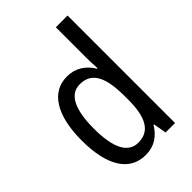

<svg xmlns="http://www.w3.org/2000/svg" viewBox="-226 -855 960 960"><g transform="rotate(-45 254.0 -375.0)"><path d="M222 10C283 10 325 -20 355 -69H359L371 0H438V-760H355V-543C355 -523 356 -494 358 -468H354C325 -517 279 -547 220 -547C111 -547 46 -448 46 -268C46 -86 110 10 222 10ZM239 -60C166 -60 131 -132 131 -267C131 -399 165 -474 238 -474C322 -474 355 -408 355 -272V-246C355 -122 319 -60 239 -60Z"/></g></svg>

Font: Noto Sans Khmer UI Condensed
Style: Regular
Weight: 400
Width: 3
Designer: Danh Hong and the Monotype Design Team
Foundry: Monotype Imaging Inc.
Version: Version 2.002